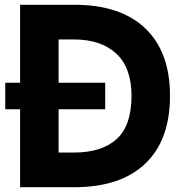

<svg xmlns="http://www.w3.org/2000/svg" viewBox="-20 -783 767 803"><path d="M291 -763Q484 -763 587.5 -664.5Q691 -566 691 -382Q691 -197 587.5 -98.5Q484 0 290 0H64V-326H2V-437H64V-763ZM289 -145Q406 -145 468 -201.5Q530 -258 530 -382Q530 -500 466 -559Q402 -618 289 -618H225V-437H420V-326H225V-145Z"/></svg>

Font: Open Sauce One ExtraBold
Style: Regular
Weight: 800
Designer: Alfredo Marco Pradil
Foundry: Creative Sauce Fz LLC
Version: Version 1.477